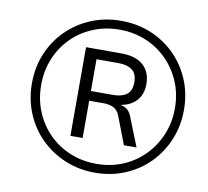

<svg xmlns="http://www.w3.org/2000/svg" viewBox="-80 -802 975 898"><g transform="rotate(10 408.0 -352.5)"><path d="M426 8Q350 8 284 -19.5Q218 -47 168.5 -96Q119 -145 91.5 -211Q64 -277 64 -353Q64 -430 91.5 -495.5Q119 -561 168 -609.5Q217 -658 282.5 -685.5Q348 -713 425 -713Q503 -713 568.5 -685.5Q634 -658 682.5 -609.5Q731 -561 758.5 -495.5Q786 -430 786 -353Q786 -277 758.5 -211Q731 -145 682.5 -96Q634 -47 568 -19.5Q502 8 426 8ZM426 -34Q493 -34 550.5 -58Q608 -82 651 -125.5Q694 -169 718.5 -227Q743 -285 743 -353Q743 -421 718.5 -479Q694 -537 651 -580Q608 -623 550.5 -647Q493 -671 426 -671Q358 -671 300 -647Q242 -623 199 -580Q156 -537 132 -479Q108 -421 108 -353Q108 -285 132 -227Q156 -169 199 -125.5Q242 -82 300 -58Q358 -34 426 -34ZM284 -142V-563H453Q520 -563 556 -531Q592 -499 592 -441Q592 -394 565.5 -364Q539 -334 493 -326L494 -324Q514 -320 526.5 -307Q539 -294 546 -273L598 -142H538L487 -275Q477 -300 457.5 -309.5Q438 -319 409 -319H330L342 -328V-142ZM342 -365H446Q488 -365 511.5 -382Q535 -399 535 -440Q535 -481 511.5 -498.5Q488 -516 446 -516H342Z"/></g></svg>

Font: Nunito Sans 7pt Light
Style: Italic
Weight: 300
Italic angle: -9°
Designer: Vernon Adams
Foundry: Vernon Adams
Version: Version 3.101;gftools[0.9.27]